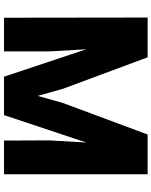

<svg xmlns="http://www.w3.org/2000/svg" viewBox="83 -856 773 980"><g transform="rotate(90 470.0 -366.5)"><path d="M70 -733 71 0H243V-230L232 -420L372 0H568L708 -420L697 -230L698 0H870V-733H667L506 -300L470 -172L434 -300L273 -733Z"/></g></svg>

Font: Kreadon Extra Bold
Style: Regular
Weight: 800
Designer: kohakuno
Foundry: StudioGnu
Version: Version 1.000;Glyphs 3.1.2 (3151)